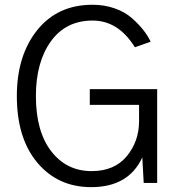

<svg xmlns="http://www.w3.org/2000/svg" viewBox="-20 -769 749 807"><path d="M50.8 -365.2Q50.8 -535.2 136.2 -642.1Q221.7 -749 369.1 -749Q418.9 -749 461.9 -733.9Q504.9 -718.8 533.7 -693.4Q562.5 -668 581.5 -644Q600.6 -620.1 613.3 -593.8L546.9 -570.3Q477.5 -682.6 369.1 -682.6Q256.8 -682.6 193.8 -595.2Q130.9 -507.8 130.9 -365.2Q130.9 -216.8 195.3 -133.3Q259.8 -49.8 365.2 -49.8Q460.9 -49.8 512.7 -112.3Q564.5 -174.8 564.5 -259.8V-328.1H357.4V-394.5H640.6V0H584L578.1 -107.4Q520.5 17.6 363.3 17.6Q223.6 17.6 137.2 -85Q50.8 -187.5 50.8 -365.2Z"/></svg>

Font: Gothic A1
Style: Regular
Weight: 400
Designer: HanYang I&C Co.,Ltd.
Foundry: HanYang I&C Co.,Ltd.
Version: Version 2.50